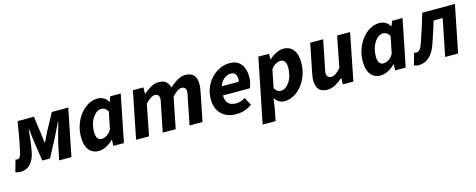

<svg xmlns="http://www.w3.org/2000/svg" viewBox="-62 -1140 4850 1956"><g transform="rotate(-15 2363.5 -162.0)"><path d="M23.4 11.1Q10.4 11.1 -4.1 8.3Q-18.6 5.6 -29.1 0.4L5.6 -123.8Q10.6 -122.8 14.8 -121.3Q19 -119.8 24.5 -119.8Q41.7 -119.8 52.6 -136.8Q63.4 -153.8 72.9 -198.6Q89.6 -273.7 102.5 -347Q115.3 -420.4 127.7 -496L299.5 -496.5L322.8 -325.6Q327.2 -295.6 330.3 -267.4Q333.4 -239.2 336.2 -212.3H340.2Q354.1 -239.2 367.2 -267.2Q380.3 -295.2 396.3 -325.6L488.6 -496H661.8L562.6 0H432.6L462.8 -143.7Q467.4 -164.9 475 -195.8Q482.6 -226.8 492 -261.5Q501.4 -296.2 510.8 -328.5Q520.2 -360.9 526.8 -384.6H522.8Q503.8 -345.8 482.3 -301.2Q460.8 -256.7 441.3 -218.9L348.3 -42.9H266.7L241.4 -210.6Q235.4 -252.6 229.9 -297.4Q224.3 -342.2 218.9 -384.6H214.9Q209 -319.6 202.7 -266.6Q196.5 -213.7 185.3 -156.5Q169.8 -75.6 128.6 -32.2Q87.3 11.1 23.4 11.1Z M849.1 12Q784 12 746.5 -35.3Q709.1 -82.7 709.1 -169.8Q709.1 -240.8 731.1 -302.4Q753.1 -363.9 790.4 -410Q827.6 -456 875.1 -482Q922.6 -508 974.2 -508Q1008 -508 1037.9 -490.7Q1067.8 -473.3 1082.2 -443H1084.2L1105.7 -496H1215.2L1116.1 0H1004.6L1006.8 -64.6H1004.4Q970.9 -29.8 929.3 -8.9Q887.7 12 849.1 12ZM908.8 -99.5Q934 -99.5 962.5 -115.4Q991 -131.2 1014.8 -173L1050.3 -348.8Q1038.2 -374.1 1019.9 -385.3Q1001.5 -396.5 983.6 -396.5Q957.6 -396.5 933.9 -380.5Q910.1 -364.6 891.3 -336.3Q872.4 -308 861.6 -269.9Q850.9 -231.8 850.9 -187.6Q850.9 -142 866.5 -120.8Q882 -99.5 908.8 -99.5Z M1244.3 0 1343.6 -496.1H1455L1452.9 -429.7H1456.9Q1492.9 -461.2 1533.4 -484.7Q1573.8 -508.1 1615.2 -508.1Q1670.3 -508.1 1695.2 -484.2Q1720.1 -460.3 1730.2 -421Q1771.3 -459.4 1813.9 -483.8Q1856.5 -508.1 1897.9 -508.1Q1959.6 -508.1 1987.2 -475.6Q2014.9 -443.1 2014.9 -380.6Q2014.9 -364.2 2012.9 -346.4Q2011 -328.5 2006.9 -310L1944.9 0H1808.1L1866.8 -292.8Q1870.2 -308.4 1872.5 -319.3Q1874.8 -330.3 1874.8 -340.3Q1874.8 -365.9 1862.1 -378.7Q1849.5 -391.5 1824.7 -391.5Q1808.1 -391.5 1783.6 -376Q1759.1 -360.4 1727.6 -326.7L1662.2 0H1525.4L1584.1 -292.8Q1587.4 -308.4 1589.8 -319.3Q1592.1 -330.3 1592.1 -340.3Q1592.1 -365.9 1579.4 -378.7Q1566.8 -391.5 1543.6 -391.5Q1526.2 -391.5 1501.3 -376Q1476.4 -360.4 1444.9 -326.7L1381.1 0Z M2298.6 12Q2201.7 12 2143.9 -44.5Q2086.1 -100.9 2086.1 -200.5Q2086.1 -269.5 2110.4 -325.8Q2134.8 -382 2174.7 -423Q2214.6 -464 2263.5 -486Q2312.4 -508 2361.5 -508Q2421.2 -508 2456.8 -482.9Q2492.4 -457.8 2508.2 -415.7Q2524 -373.6 2524 -322Q2524 -298.3 2519.8 -275.7Q2515.7 -253.2 2510.4 -235Q2505 -216.9 2500.6 -207.3H2187.6L2198.3 -300.7H2407.6Q2410 -308.4 2410.8 -314.6Q2411.6 -320.8 2411.6 -329.1Q2411.6 -349.2 2405.5 -365.8Q2399.4 -382.4 2384.7 -392.3Q2370 -402.3 2345 -402.3Q2326.4 -402.3 2304 -392.1Q2281.6 -381.9 2261.7 -359.8Q2241.7 -337.6 2228.9 -301.9Q2216 -266.2 2216 -215.1Q2216 -167.5 2230.5 -141.2Q2245 -114.9 2270.1 -104.5Q2295.2 -94.2 2327.3 -94.2Q2351.8 -94.2 2377.6 -102.8Q2403.3 -111.5 2421.5 -124.8L2467.3 -43.1Q2436.8 -18.6 2393.5 -3.3Q2350.3 12 2298.6 12Z M2529.9 184.1 2666.6 -496.1H2778L2779.2 -439.3H2783.2Q2817.2 -469.7 2856 -488.9Q2894.9 -508.1 2933.5 -508.1Q2999 -508.1 3036.2 -461.2Q3073.5 -414.2 3073.5 -326.2Q3073.5 -255.6 3051.6 -193.9Q3029.7 -132.3 2992.2 -86.1Q2954.7 -39.8 2907.4 -13.9Q2860.2 12 2808.6 12Q2777.9 12 2751.1 -4Q2724.3 -20 2708.2 -46.6H2706.2L2692.5 50.2L2666.7 184.1ZM2799 -99.7Q2825.1 -99.7 2848.8 -115.7Q2872.6 -131.7 2891.4 -159.8Q2910.3 -187.9 2921 -226.2Q2931.8 -264.4 2931.8 -308.7Q2931.8 -354.2 2916.1 -375.3Q2900.4 -396.4 2873.8 -396.4Q2850.8 -396.4 2822.4 -382.3Q2794.1 -368.2 2771.5 -333.7L2734 -146.5Q2745.7 -122.4 2763 -111Q2780.3 -99.7 2799 -99.7Z M3260.8 12Q3199.8 12 3171.8 -21Q3143.7 -54 3143.7 -115.4Q3143.7 -132.4 3145.7 -150Q3147.7 -167.6 3151.7 -186L3213.7 -496H3350.4L3291.5 -203.4Q3288.5 -188.6 3286 -177.2Q3283.5 -165.8 3283.5 -155.9Q3283.5 -130.5 3296.8 -117.6Q3310 -104.6 3334.3 -104.6Q3356.5 -104.6 3380.1 -120.6Q3403.8 -136.6 3433.5 -169.4L3497.2 -496H3633.9L3536.4 0H3424.8L3427 -66.6H3423Q3389.8 -35.3 3347.6 -11.7Q3305.4 12 3260.8 12Z M3821.1 12Q3756 12 3718.5 -35.3Q3681.1 -82.7 3681.1 -169.8Q3681.1 -240.8 3703.1 -302.4Q3725.1 -363.9 3762.4 -410Q3799.6 -456 3847.1 -482Q3894.6 -508 3946.2 -508Q3980 -508 4009.9 -490.7Q4039.8 -473.3 4054.2 -443H4056.2L4077.7 -496H4187.2L4088.1 0H3976.6L3978.8 -64.6H3976.4Q3942.9 -29.8 3901.3 -8.9Q3859.7 12 3821.1 12ZM3880.8 -99.5Q3906 -99.5 3934.5 -115.4Q3963 -131.2 3986.8 -173L4022.3 -348.8Q4010.2 -374.1 3991.9 -385.3Q3973.5 -396.5 3955.6 -396.5Q3929.6 -396.5 3905.9 -380.5Q3882.1 -364.6 3863.3 -336.3Q3844.4 -308 3833.6 -269.9Q3822.9 -231.8 3822.9 -187.6Q3822.9 -142 3838.5 -120.8Q3854 -99.5 3880.8 -99.5Z M4224.1 11.3Q4208.4 11.3 4196.4 8.1Q4184.5 5 4174.4 0.4L4209.4 -123.2Q4215.1 -122.2 4221.3 -120.7Q4227.5 -119.2 4234.4 -119.2Q4254.8 -119.2 4270.9 -138.9Q4287 -158.6 4301.8 -202Q4326.8 -275.1 4350.4 -348.1Q4373.9 -421 4395.6 -496.1H4740L4640.7 0H4504L4582.4 -389.4H4486.5Q4469.1 -330.3 4450.3 -273.9Q4431.6 -217.5 4412.2 -160.1Q4384.7 -77.5 4336.9 -33.1Q4289 11.3 4224.1 11.3Z"/></g></svg>

Font: Source Sans 3
Style: Italic
Weight: 200
Italic angle: -11°
Designer: Paul D. Hunt
Foundry: Adobe
Version: Version 3.046;hotconv 1.0.118;makeotfexe 2.5.65603